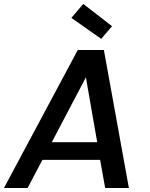

<svg xmlns="http://www.w3.org/2000/svg" viewBox="-38 -948 755 968"><path d="M492.2 0 466.8 -142.1H175.8L101.1 0H-18.1L354 -695.8H485.8L611.8 0ZM452.1 -231 395 -558.1 223.1 -231ZM321.8 -857.9 381.8 -928.2 526.9 -815.9 472.2 -752Z"/></svg>

Font: SVN-Poppins Medium
Style: Italic
Weight: 500
Italic angle: -10°
Designer: Ninad Kale (Devanagari), Jonny Pinhorn (Latin)
Foundry: Indian Type Foundry
Version: Version 3.002 2017